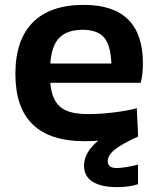

<svg xmlns="http://www.w3.org/2000/svg" viewBox="-20 -569 648 786"><path d="M326 9Q43 9 43 -266Q43 -405 114 -477Q185 -549 323 -549Q565 -549 565 -310Q565 -263 556 -230H186Q189 -194 199.5 -169.5Q210 -145 228.5 -130Q247 -115 275 -108.5Q303 -102 342 -102Q389 -102 444 -108.5Q499 -115 540 -126L545 -23V-10Q477 21 449 44Q421 67 421 91Q421 119 458 119Q472 119 497 115Q522 111 545 105V185Q510 197 460 197Q394 197 359 175Q324 153 324 109Q324 55 382 7Q368 8 354 8.5Q340 9 326 9ZM318 -447Q255 -447 223 -414.5Q191 -382 186 -309H436Q433 -384 406 -415.5Q379 -447 318 -447Z"/></svg>

Font: Encode Sans Wide
Style: SemiBold
Weight: 600
Designer: Pablo Impallari, Andres Torresi
Foundry: Pablo Impallari, Andres Torresi
Version: Version 1.000; ttfautohint (v1.00) -l 8 -r 50 -G 200 -x 14 -